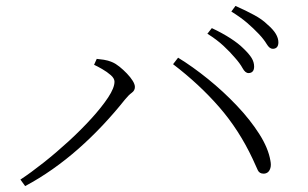

<svg xmlns="http://www.w3.org/2000/svg" viewBox="-20 -725 1040 649"><path d="M820 -478Q809 -478 800 -494.5Q791 -511 774 -530Q758 -549 735.5 -570Q713 -591 681 -611L696 -630Q732 -613 759 -595.5Q786 -578 802 -562Q822 -543 830.5 -529Q839 -515 839 -500Q839 -489 834 -483.5Q829 -478 820 -478ZM49 -118Q84 -141 127 -175Q170 -209 212 -247.5Q254 -286 289 -324.5Q324 -363 345.5 -395.5Q367 -428 367 -449Q367 -460 354.5 -471Q342 -482 325.5 -491.5Q309 -501 298 -506L307 -526Q317 -525 331 -523Q345 -521 359 -515Q371 -510 384 -499.5Q397 -489 409 -476.5Q421 -464 428.5 -452Q436 -440 436 -431Q436 -419 425.5 -411.5Q415 -404 402 -388Q367 -344 327.5 -302Q288 -260 245.5 -222.5Q203 -185 157.5 -153Q112 -121 65 -96ZM871 -138Q857 -138 851.5 -149.5Q846 -161 834 -188Q788 -286 721 -363Q654 -440 565 -508L582 -530Q631 -500 683 -458Q735 -416 780.5 -368Q826 -320 856.5 -272Q887 -224 894 -182Q897 -167 894 -157Q891 -147 885 -142.5Q879 -138 871 -138ZM902 -560Q891 -560 881.5 -576Q872 -592 855 -610Q836 -630 815 -648Q794 -666 762 -686L776 -705Q812 -689 839.5 -674Q867 -659 883 -643Q903 -626 912 -611Q921 -596 921 -582Q921 -571 916 -565.5Q911 -560 902 -560Z"/></svg>

Font: Noto Serif JP ExtraLight
Style: Regular
Weight: 200
Designer: Ryoko NISHIZUKA  (kana & ideographs); Frank Grießhammer (Latin, Greek & Cyrillic); Wenlong ZHANG  (bopomofo); Sandoll Co
Foundry: Adobe
Version: Version 2.002-H1;hotconv 1.1.0;makeotfexe 2.6.0